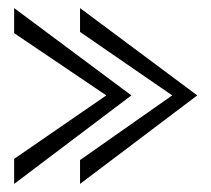

<svg xmlns="http://www.w3.org/2000/svg" viewBox="-20 -531 523 475"><path d="M178 -511 468 -295 178 -76V-135L406 -295L178 -452ZM15 -511 305 -295 15 -76V-138L243 -295L15 -449Z"/></svg>

Font: Darker Grotesque Light Medium
Style: Regular
Weight: 500
Version: Version 1.000;gftools[0.9.28]